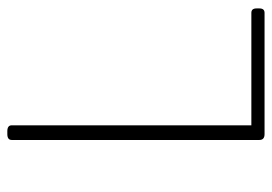

<svg xmlns="http://www.w3.org/2000/svg" viewBox="-129 -613 742 524"><g transform="rotate(-90 242.0 -351.0)"><path d="M138 0Q122 0 122 -14V-690Q122 -696 126 -699Q130 -702 138 -702H146Q154 -702 158 -699Q162 -696 162 -690V-36H469Q481 -36 481 -22V-14Q481 0 469 0Z"/></g></svg>

Font: Asap Thin
Style: Regular
Weight: 250
Designer: Pablo Cosgaya
Foundry: Omnibus-Type
Version: Version 3.001